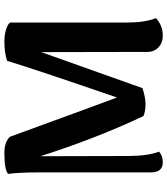

<svg xmlns="http://www.w3.org/2000/svg" viewBox="37 -788 766 880"><g transform="rotate(-90 420.0 -348.0)"><path d="M756.8 -146Q756.8 -67.4 776.9 -16.1Q742.7 15.1 696.8 15.1Q664.1 15.1 643.1 -4.4Q622.1 -23.9 622.1 -56.2L621.1 -542L456.1 -78.1Q380.9 -52.7 328.1 -73.2Q224.6 -293 144 -545.9L145 -145Q145 -54.7 165 -2Q146.5 15.1 116.2 15.1Q69.8 15.1 69.8 -40V-554.2Q69.8 -646 63 -693.8Q81.5 -710.9 160.2 -710.9Q208 -710.9 232.9 -686Q389.6 -256.8 413.1 -194.8Q547.4 -585.4 581.1 -698.2Q616.7 -710.9 669.9 -710.9Q701.2 -710.9 727.1 -702.4Q752.9 -693.8 756.8 -683.1Z"/></g></svg>

Font: Arima
Style: Bold
Weight: 700
Designer: Joana Correia and Natanael Gama
Foundry: NDISCOVER
Version: Version 1.100;Glyphs 3.1.2 (3151)